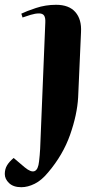

<svg xmlns="http://www.w3.org/2000/svg" viewBox="-80 -552 429 801"><path d="M246 -146Q242 -74 212.5 10Q183 94 121 167Q94 200 65 214.5Q36 229 9 229Q-24 229 -42 212Q-60 195 -60 174Q-60 154 -51 138.5Q-42 123 -23 107L23 146Q76 190 83 121Q86 96 87.5 69Q89 42 90 7L109 -458Q110 -478 104 -487Q98 -496 83 -496Q67 -496 47.5 -490Q28 -484 14 -479L9 -495Q29 -505 69.5 -518.5Q110 -532 154 -532Q208 -532 234.5 -501.5Q261 -471 258 -418Z"/></svg>

Font: Literata 72pt
Style: Bold Italic
Weight: 700
Italic angle: -2°
Designer: Latin by Veronika Burian and Jose Scaglione. Greek by Irene Vlachou. Cyrillic by Vera Evstafieva
Foundry: TypeTogether
Version: Version 3.002